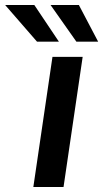

<svg xmlns="http://www.w3.org/2000/svg" viewBox="-100 -743 410 763"><path d="M32.5 0 108.5 -517H228.5L152.5 0ZM213.5 -723 290 -577.5H203.5L101 -723ZM36.5 -723 134 -577.5H47L-79.5 -723Z"/></svg>

Font: Public Sans SemiBold
Style: Italic
Weight: 600
Italic angle: -8°
Designer: The Public Sans project authors (U.S. Web Design System). Libre Franklin designed by Pablo Impallari and Rodrigo Fuenzal
Version: Version 1.007; ttfautohint (v1.8.1) -l 8 -r 50 -G 200 -x 14 